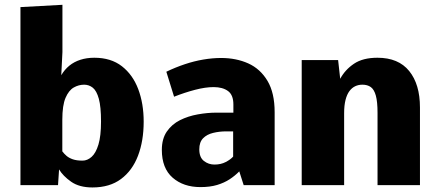

<svg xmlns="http://www.w3.org/2000/svg" viewBox="-20 -782 1851 811"><path d="M370.6 9.8Q314.9 9.8 280.5 -14.4Q246.1 -38.6 229.5 -66.4L225.1 0H66.4V-752L243.7 -761.7V-562L238.8 -464.4Q252.9 -488.3 272.9 -504.6Q293 -521 319.6 -529.5Q346.2 -538.1 378.4 -538.1Q448.7 -538.1 494.9 -502.2Q541 -466.3 564 -405.3Q586.9 -344.2 586.9 -268.1Q586.9 -187 563 -124.3Q539.1 -61.5 491.2 -25.9Q443.4 9.8 370.6 9.8ZM328.6 -103.5Q349.1 -103.5 366.9 -119.4Q384.8 -135.3 395.8 -171.4Q406.7 -207.5 406.7 -268.6Q406.7 -331.1 397.5 -364.7Q388.2 -398.4 372.1 -411.4Q356 -424.3 335.4 -424.3Q312.5 -424.3 291.5 -412.4Q270.5 -400.4 256.8 -368.7Q243.2 -336.9 243.2 -275.9V-142.6Q251 -132.3 261.2 -123.5Q271.5 -114.7 287.6 -109.1Q303.7 -103.5 328.6 -103.5Z M826.7 8.3Q754.9 8.3 709.2 -31.5Q663.6 -71.3 663.6 -148.9Q663.6 -195.8 684.8 -226.6Q706.1 -257.3 740.2 -274.4Q774.4 -291.5 815.2 -298.8Q856 -306.2 894.5 -306.2H965.8V-340.8Q965.8 -380.9 943.1 -397.5Q920.4 -414.1 882.3 -414.1Q847.7 -414.1 803.7 -402.6Q759.8 -391.1 715.3 -373.5L682.6 -479Q721.2 -497.6 760.5 -510.7Q799.8 -523.9 838.9 -530.5Q877.9 -537.1 914.1 -537.1Q977.5 -537.1 1028.6 -514.2Q1079.6 -491.2 1109.9 -440.4Q1140.1 -389.6 1140.1 -308.1V0H1009.3L990.7 -58.1Q973.1 -40 950.2 -24.9Q927.2 -9.8 897 -0.7Q866.7 8.3 826.7 8.3ZM885.7 -86.9Q913.1 -86.9 933.6 -97.7Q954.1 -108.4 964.8 -120.6V-227.1H935.5Q906.7 -227.1 880.4 -220.7Q854 -214.4 837.9 -198Q821.8 -181.6 821.8 -151.4Q821.8 -117.2 841.3 -102.1Q860.8 -86.9 885.7 -86.9Z M1254.4 0V-528.3H1408.2L1417 -449.2Q1437.5 -487.3 1475.1 -512.7Q1512.7 -538.1 1574.2 -538.1Q1663.1 -538.1 1708.5 -481.9Q1753.9 -425.8 1753.9 -328.1V0H1574.7V-305.2Q1574.7 -352.1 1567.6 -377.9Q1560.5 -403.8 1546.4 -414.1Q1532.2 -424.3 1510.7 -424.3Q1494.1 -424.3 1480.2 -417.7Q1466.3 -411.1 1455.8 -397Q1445.3 -382.8 1439.5 -359.9Q1433.6 -336.9 1433.6 -303.7V0Z"/></svg>

Font: Comme ExtraBold
Style: Regular
Weight: 800
Version: Version 1.000;gftools[0.9.27]